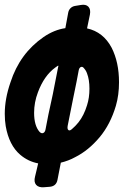

<svg xmlns="http://www.w3.org/2000/svg" viewBox="-39 -681 529 805"><path d="M108 59Q111 46 114.5 32Q118 18 121 4Q79 -4 46 -32Q-1 -72 -15 -152Q-19 -175 -19 -204Q-19 -267 5 -336Q44 -457 144 -526Q188 -556 235 -563L247 -628Q249 -639 256.5 -646.5Q264 -654 275 -656L299 -660Q321 -664 331.5 -653Q342 -642 338 -620L326 -562Q394 -547 429 -481Q460 -420 460 -336Q460 -283 447 -238Q424 -160 379 -106Q332 -50 276 -22Q249 -7 216 1L202 73Q197 99 171 102L146 104Q123 106 112.5 94Q102 82 108 59ZM152 -139 164 -201 182 -284 205 -401 206 -404Q206 -407 203 -405L193 -398Q146 -364 120 -294Q104 -252 104 -208Q104 -154 127 -128Q135 -120 142.5 -123.5Q150 -127 152 -139ZM265 -142Q276 -151 290 -168Q313 -197 326 -240Q336 -271 336 -309Q336 -347 326 -373Q322 -385 313 -395Q307 -403 300 -400Q293 -397 291 -386Q288 -369 282 -338.5Q276 -308 267 -265L245 -155Q242 -140 248 -135.5Q254 -131 265 -142Z"/></svg>

Font: Bangerz
Style: Bold
Weight: 700
Designer: vernon adams
Foundry: Vernon Adams
Version: Version 2.10;February 7, 2025;FontCreator 13.0.0.2683 64-bit